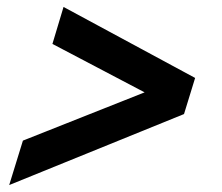

<svg xmlns="http://www.w3.org/2000/svg" viewBox="-20 -536 640 553"><path d="M510 -207.5 6.5 -3 46 -131 396.5 -270 131 -409.5 163 -516 542 -311.5Z"/></svg>

Font: Newsreader Caption
Style: Bold Italic
Weight: 700
Italic angle: -17°
Designer: Hugues Gentile
Foundry: Production Type
Version: Version 1.001